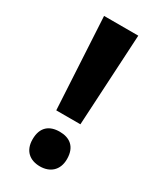

<svg xmlns="http://www.w3.org/2000/svg" viewBox="-174 -718 662 792"><g transform="rotate(30 157.5 -322.0)"><path d="M216 -221 240 -657H77L101 -221ZM76 -69C76 -14 110 13 158 13C204 13 240 -14 240 -69C240 -128 205 -152 158 -152C109 -152 76 -127 76 -69Z"/></g></svg>

Font: Noto Sans Telugu SemiCondensed
Style: Bold
Weight: 700
Width: 4
Designer: Jelle Bosma - Monotype Design Team
Foundry: Monotype Imaging Inc.
Version: Version 2.005